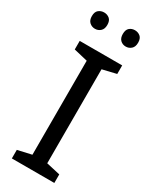

<svg xmlns="http://www.w3.org/2000/svg" viewBox="-232 -959 802 1010"><g transform="rotate(30 169.5 -454.0)"><path d="M298 0H40V-52L124 -71V-642L40 -662V-714H298V-662L214 -642V-71L298 -52ZM30 -859Q30 -885 44 -896.5Q58 -908 77 -908Q96 -908 110 -896.5Q124 -885 124 -859Q124 -834 110 -821.5Q96 -809 77 -809Q58 -809 44 -821.5Q30 -834 30 -859ZM218 -859Q218 -885 231.5 -896.5Q245 -908 264 -908Q283 -908 297 -896.5Q311 -885 311 -859Q311 -834 297 -821.5Q283 -809 264 -809Q245 -809 231.5 -821.5Q218 -834 218 -859Z"/></g></svg>

Font: Noto Sans Telugu
Style: Regular
Weight: 400
Designer: Jelle Bosma - Monotype Design Team
Foundry: Monotype Imaging Inc.
Version: Version 2.003